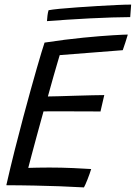

<svg xmlns="http://www.w3.org/2000/svg" viewBox="-20 -811 591 836"><path d="M345.5 5Q291 2 239.2 0Q187.5 -2 131 -3Q102 -3.5 69.5 -4Q37 -4.5 7.5 -4.5Q25 -81.5 44 -157Q63 -232.5 81.5 -301.5Q116 -430 140 -513Q164 -596 174 -625.5Q265.5 -639.5 342.8 -647Q420 -654.5 471.2 -657.5Q522.5 -660.5 536.5 -660.5Q531 -642 526 -626.5Q521 -611 514.5 -592.5L240 -571Q236 -558 228.8 -533.2Q221.5 -508.5 213.5 -480.5Q205.5 -452.5 198.8 -428Q192 -403.5 188.5 -391Q202.5 -391 235.8 -392Q269 -393 308.5 -394.2Q348 -395.5 382.5 -396.2Q417 -397 434 -397L417.5 -325.5Q410 -325.5 386.2 -325.8Q362.5 -326 330.5 -326Q298.5 -326 265.5 -326.2Q232.5 -326.5 206.5 -326.2Q180.5 -326 169.5 -326Q167 -317 158.5 -286.2Q150 -255.5 139.2 -215.8Q128.5 -176 118.5 -138.8Q108.5 -101.5 103 -80Q115 -80.5 143 -81Q171 -81.5 194.5 -81.5Q246.5 -81.5 299 -79.2Q351.5 -77 377 -75Q371 -55 360.8 -29.2Q350.5 -3.5 345.5 5ZM547 -736.5Q513.5 -736.5 467.8 -735Q422 -733.5 371.2 -731Q320.5 -728.5 271.8 -725.2Q223 -722 184.5 -719Q185 -730.5 186.8 -743.8Q188.5 -757 191.5 -766.5Q207 -769.5 240.5 -772.8Q274 -776 317 -779Q360 -782 404.8 -784.8Q449.5 -787.5 488.2 -789.2Q527 -791 551 -791Z"/></svg>

Font: Grandstander Light
Style: Italic
Weight: 300
Italic angle: -15°
Designer: Tyler Finck
Foundry: Etcetera Type Co
Version: Version 1.200; ttfautohint (v1.8.3)